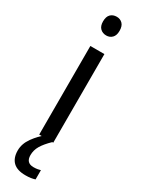

<svg xmlns="http://www.w3.org/2000/svg" viewBox="-251 -761 743 1006"><g transform="rotate(30 120.5 -258.5)"><path d="M122 -738Q143 -738 157 -724Q171 -710 171 -681Q171 -653 157 -639Q143 -625 122 -625Q100 -625 85.5 -639Q71 -653 71 -681Q71 -710 85 -724Q99 -738 122 -738ZM163 -536V0H78V-536ZM92 116Q92 163 137 163Q152 163 162 161Q172 159 179 157V213Q167 217 153.5 219Q140 221 122 221Q71 221 46.5 197Q22 173 22 128Q22 87 49.5 49Q77 11 110 -14L157 0Q123 33 107.5 59.5Q92 86 92 116Z"/></g></svg>

Font: Noto Sans Sinhala SemiCondensed
Style: Regular
Weight: 400
Width: 4
Designer: Jelle Bosma - Monotype Design Team
Foundry: Monotype Imaging Inc.
Version: Version 2.006; ttfautohint (v1.8.4.7-5d5b)